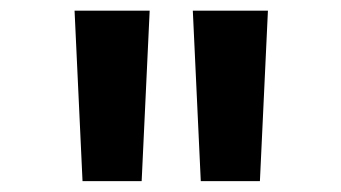

<svg xmlns="http://www.w3.org/2000/svg" viewBox="-20 -713 626 352"><path d="M131.3 -380.9 116.7 -693.4H254.4L239.7 -380.9ZM348.1 -380.9 333.5 -693.4H471.2L456.5 -380.9Z"/></svg>

Font: Cascadia Mono PL SemiBold
Style: Regular
Weight: 600
Monospace: yes
Designer: Aaron Bell
Foundry: Saja Typeworks
Version: Version 2404.023; ttfautohint (v1.8.4)